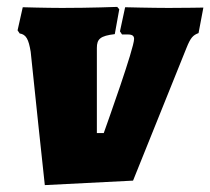

<svg xmlns="http://www.w3.org/2000/svg" viewBox="-20 -527 610 557"><path d="M69 -377C75 -315 110 10 110 10L366 -3L521 -388C533 -418 540 -425 556 -431L570 -505C570 -505 516 -504 469 -504C420 -504 343 -506 343 -506L328 -436L334 -427H351C365 -427 369 -422 369 -414C369 -387 292 -172 281 -141H261V-388C261 -414 271 -423 313 -428L326 -500L320 -507C320 -507 243 -504 160 -504C114 -504 46 -506 46 -506L31 -439L37 -430C56 -427 63 -413 69 -377Z"/></svg>

Font: Alegreya SC Black
Style: Italic
Weight: 900
Italic angle: -7°
Designer: Juan Pablo del Peral
Foundry: Huerta Tipografica
Version: Version 2.007;PS 002.007;hotconv 1.0.88;makeotf.lib2.5.64775